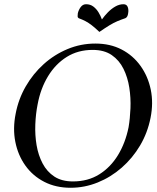

<svg xmlns="http://www.w3.org/2000/svg" viewBox="-20 -877 742 908"><path d="M431 -671Q501 -671 555 -643Q609 -615 644.5 -565.5Q680 -516 693 -453Q706 -390 692 -320Q678 -249 642.5 -189Q607 -129 555.5 -84Q504 -39 442 -14Q380 11 314 11Q244 11 189.5 -17Q135 -45 100 -94Q65 -143 52.5 -206Q40 -269 54 -339Q67 -408 101.5 -468Q136 -528 186.5 -573.5Q237 -619 299.5 -645Q362 -671 431 -671ZM418 -641Q349 -641 296 -608Q243 -575 207.5 -517Q172 -459 158 -384Q149 -339 147 -288.5Q145 -238 153 -190.5Q161 -143 181.5 -104Q202 -65 237 -42Q272 -19 325 -19Q396 -19 449.5 -52.5Q503 -86 538 -143.5Q573 -201 588 -275Q595 -316 597 -365Q599 -414 591.5 -462.5Q584 -511 564 -551.5Q544 -592 508.5 -616.5Q473 -641 418 -641ZM462 -785Q474 -802 490 -818.5Q506 -835 525 -846Q544 -857 564 -857Q579 -857 584 -844Q589 -831 586 -814Q585 -806 582 -800Q579 -794 573 -791Q552 -784 534.5 -776.5Q517 -769 498 -757.5Q479 -746 450 -726Q429 -746 414 -757.5Q399 -769 385 -776.5Q371 -784 352 -791Q347 -794 347 -800Q347 -806 348 -814Q352 -831 362 -844Q372 -857 387 -857Q407 -857 421.5 -846Q436 -835 446 -818.5Q456 -802 462 -785Z"/></svg>

Font: Young Serif Light
Style: Italic
Weight: 300
Italic angle: -10.979°
Designer: Bastien Sozeau
Foundry: NBR — Bastien Sozeau
Version: Version 5.001